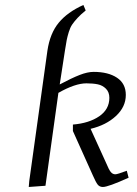

<svg xmlns="http://www.w3.org/2000/svg" viewBox="-20 -744 548 769"><path d="M95.2 4.9 97.2 -19 169.9 -541Q180.2 -610.4 215.1 -652.8Q250 -695.3 314 -724.1L323.2 -702.1Q303.2 -686 290.3 -671.9Q277.3 -657.7 269.3 -646Q261.2 -634.3 255.6 -616Q250 -597.7 247.3 -584.2Q244.6 -570.8 240.2 -542L219.2 -405.8Q267.6 -431.6 299.1 -443.8Q330.6 -456.1 355 -456.1Q413.6 -456.1 448.7 -432.6Q483.9 -409.2 483.9 -363.8Q483.9 -315.9 444.3 -279.3Q404.8 -242.7 342.8 -228L404.8 -91.8Q416 -64.5 423.6 -55.2Q431.2 -45.9 441.9 -45.9Q450.2 -45.9 487.8 -60.1L495.1 -32.2Q413.1 4.9 392.1 4.9Q378.9 4.9 371.3 -4.6Q363.8 -14.2 352.1 -41L272 -219.2V-245.1Q336.9 -250.5 377.4 -278.3Q418 -306.2 418 -352.1Q418 -375 404.3 -388.7Q390.6 -402.3 371.8 -406.2Q353 -410.2 326.2 -410.2Q280.8 -410.2 213.9 -372.1L162.1 0Z"/></svg>

Font: Dehuti Alt
Style: Italic
Weight: 400
Version: Version 1.2